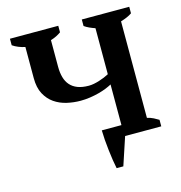

<svg xmlns="http://www.w3.org/2000/svg" viewBox="-118 -768 969 1027"><g transform="rotate(-15 367.0 -254.0)"><path d="M485.8 -61.5V-286.6Q472.7 -279.3 453.4 -271.5Q434.1 -263.7 410.9 -257.6Q387.7 -251.5 361.6 -247.6Q335.4 -243.7 309.1 -243.7Q271 -243.7 233.2 -252.4Q195.3 -261.2 165.3 -282Q135.3 -302.7 116.5 -337.6Q97.7 -372.6 97.7 -425.3V-598.1Q79.6 -601.6 61.5 -608.9Q43.5 -616.2 29.3 -626V-662.1H296.9V-626Q286.1 -618.2 271.7 -610.8Q257.3 -603.5 239.3 -598.1V-449.7Q239.3 -417.5 246.6 -391.6Q253.9 -365.7 269.8 -347.7Q285.6 -329.6 311 -319.8Q336.4 -310.1 372.6 -310.1Q386.2 -310.1 401.1 -313Q416 -315.9 430.9 -320.6Q445.8 -325.2 460 -331.1Q474.1 -336.9 485.8 -343.3V-598.1Q469.7 -603.5 454.6 -610.4Q439.5 -617.2 427.2 -626V-662.1H689.9V-626Q677.7 -617.2 661.6 -610.4Q645.5 -603.5 627.4 -598.1V-63.5Q646.5 -59.6 662.4 -51.5Q678.2 -43.5 689.9 -36.1V0H489.7L438.5 154.3H401.4Q397 133.8 392.8 106.7Q388.7 79.6 385.3 50.3Q381.8 21 379.6 -8.1Q377.4 -37.1 377 -61.5Z"/></g></svg>

Font: PT Astra Serif
Style: Bold
Weight: 700
Designer: A.Korolkova, I. Chaeva
Foundry: ParaType Ltd
Version: Version 1.002